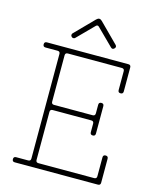

<svg xmlns="http://www.w3.org/2000/svg" viewBox="-131 -994 876 1082"><g transform="rotate(15 307.0 -452.5)"><path d="M61 -30H131Q146 -30 146 -45V-655Q146 -670 131 -670H61Q46 -670 46 -685Q46 -700 61 -700H536Q551 -700 551 -685V-545Q551 -530 536 -530Q521 -530 521 -545V-655Q521 -670 506 -670H191Q176 -670 176 -655V-385Q176 -370 191 -370H416Q431 -370 431 -385V-435Q431 -450 446 -450Q461 -450 461 -435V-275Q461 -260 446 -260Q431 -260 431 -275V-325Q431 -340 416 -340H191Q176 -340 176 -325V-45Q176 -30 191 -30H516Q531 -30 531 -45V-155Q531 -170 546 -170Q561 -170 561 -155V-15Q561 0 546 0H61Q46 0 46 -15Q46 -30 61 -30ZM188 -787 295 -896Q304 -905 312 -905Q320 -905 328 -897L438 -787Q449 -776 437 -765Q427 -756 417 -766L321 -861Q312 -870 303 -861L209 -766Q206 -763 202.5 -762Q199 -761 196 -761.5Q193 -762 190.5 -764Q188 -766 186 -768.5Q184 -771 183.5 -774Q183 -777 184 -780.5Q185 -784 188 -787Z"/></g></svg>

Font: ClassicType
Style: Regular
Weight: 400
Version: Version 1.004